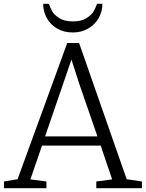

<svg xmlns="http://www.w3.org/2000/svg" viewBox="-20 -985 763 1005"><path d="M1 0ZM361 -815Q314 -815 278.5 -836Q243 -857 224.5 -891Q206 -925 206 -965H236Q244 -942 254 -924.5Q264 -907 290.5 -890Q317 -873 362 -873Q407 -873 433.5 -890.5Q460 -908 469.5 -924.5Q479 -941 488 -965H516Q516 -925 496.5 -890.5Q477 -856 441.5 -835.5Q406 -815 361 -815ZM72 -47 332 -760H394L643 -47L723 -35V0H484V-35L567 -46L507 -223H200L139 -46L223 -35V0H1V-35ZM397 -540 354 -673 216 -271H490Z"/></svg>

Font: Martel Light
Style: Regular
Weight: 300
Designer: Dan Reynolds
Foundry: Dan Reynolds
Version: Version 1.001; ttfautohint (v1.1) -l 5 -r 5 -G 72 -x 0 -D la